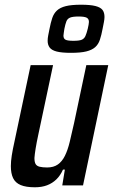

<svg xmlns="http://www.w3.org/2000/svg" viewBox="-20 -786 485 814"><path d="M128 8Q90 8 67.5 -1.5Q45 -11 35.5 -31Q26 -51 26 -82Q26 -102 30 -127.5Q34 -153 41 -184L110 -510H205L143 -218Q135 -181 131 -156Q127 -131 126 -116Q126 -99 131 -90.5Q136 -82 148.5 -79Q161 -76 180 -76Q207 -76 225 -88.5Q243 -101 255 -125Q267 -149 275.5 -184Q284 -219 294 -264L346 -510H439L332 0H244L255 -67H247Q236 -42 219 -25.5Q202 -9 179.5 -0.5Q157 8 128 8ZM281 -562Q242 -562 220.5 -567.5Q199 -573 190.5 -584.5Q182 -596 182 -613Q182 -624 184.5 -636.5Q187 -649 190 -664Q195 -690 201.5 -709.5Q208 -729 221.5 -741.5Q235 -754 259 -760Q283 -766 323 -766Q363 -766 384.5 -760.5Q406 -755 414.5 -744Q423 -733 423 -714Q423 -705 420.5 -692Q418 -679 415 -664Q410 -637 403.5 -617.5Q397 -598 383.5 -586Q370 -574 346 -568Q322 -562 281 -562ZM291 -613Q316 -613 326.5 -617.5Q337 -622 342 -633Q347 -644 352 -664Q354 -673 355.5 -680.5Q357 -688 357 -693Q357 -706 347.5 -711Q338 -716 313 -716Q289 -716 277.5 -711.5Q266 -707 261.5 -695.5Q257 -684 253 -664Q252 -655 250.5 -647.5Q249 -640 249 -635Q249 -622 258 -617.5Q267 -613 291 -613Z"/></svg>

Font: Saira Condensed Medium
Style: Italic
Weight: 500
Width: 3
Italic angle: -12°
Designer: Hector Gatti with collaboration of the Omnibus-Type team
Foundry: Omnibus-Type
Version: Version 1.101